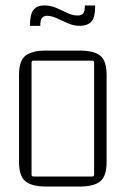

<svg xmlns="http://www.w3.org/2000/svg" viewBox="-20 -681 462 706"><path d="M319 -458H103Q96 -458 96 -451V-39Q96 -32 103 -32H319Q326 -32 326 -39V-451Q326 -458 319 -458ZM50 -85V-405Q50 -458 74 -476.5Q98 -495 150 -495H272Q325 -495 348.5 -476.5Q372 -458 372 -405V-85Q372 -33 348.5 -14Q325 5 272 5H150Q98 5 74 -14Q50 -33 50 -85ZM128 -586H90Q90 -628 103 -644.5Q116 -661 142 -661Q166 -661 187 -652Q208 -643 227.5 -633.5Q247 -624 265 -624Q280 -624 286 -631.5Q292 -639 292 -661H330Q330 -615 315 -600.5Q300 -586 274 -586Q251 -586 229.5 -595.5Q208 -605 188.5 -614Q169 -623 152 -623Q142 -623 135 -615.5Q128 -608 128 -586Z"/></svg>

Font: Gemunu Libre ExtraLight ExtraLight
Style: Regular
Weight: 250
Version: Version 1.100